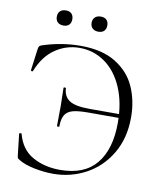

<svg xmlns="http://www.w3.org/2000/svg" viewBox="-89 -867 802 951"><g transform="rotate(10 312.5 -392.0)"><path d="M69 -26Q60 -31 58 -34.5Q56 -38 55 -49L43 -154Q43 -157 48.5 -158Q54 -159 55 -156Q75 -80 134.5 -46.5Q194 -13 273 -13Q395 -13 455 -86Q515 -159 515 -292Q515 -393 482.5 -468.5Q450 -544 393 -584.5Q336 -625 265 -625Q198 -625 142.5 -587Q87 -549 57 -473Q56 -469 51 -470Q46 -471 46 -474L60 -580Q62 -592 64 -596Q66 -600 75 -604Q171 -636 269 -636Q377 -636 445.5 -593.5Q514 -551 544.5 -482Q575 -413 575 -330Q575 -225 529 -147.5Q483 -70 407 -29Q331 12 242 12Q197 12 147.5 2Q98 -8 69 -26ZM222 -326Q222 -356 221 -370L220 -416Q220 -419 226 -419Q232 -419 232 -416Q234 -375 263.5 -355.5Q293 -336 365 -336H542V-317H361Q311 -317 284 -309.5Q257 -302 245 -282Q233 -262 233 -225Q233 -222 227 -222Q221 -222 221 -225ZM126 -758Q126 -776 136.5 -786Q147 -796 166 -796Q184 -796 194 -786Q204 -776 204 -758Q204 -740 194 -730Q184 -720 166 -720Q147 -720 136.5 -730Q126 -740 126 -758ZM301 -758Q301 -776 312 -786Q323 -796 341 -796Q360 -796 370 -786Q380 -776 380 -758Q380 -740 370 -730Q360 -720 341 -720Q323 -720 312 -730Q301 -740 301 -758Z"/></g></svg>

Font: Cormorant SC Light
Style: Regular
Weight: 300
Designer: Christian Thalmann (Catharsis Fonts)
Foundry: Catharsis Fonts
Version: Version 4.000